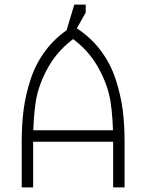

<svg xmlns="http://www.w3.org/2000/svg" viewBox="-20 -820 640 840"><path d="M260 -650H290L355 -765V-800H305ZM310 -700H290L285 -660Q364 -605 407.5 -528.5Q451 -452 463 -378.5Q475 -305 475 -200V0H525V-200Q525 -277 516.5 -341.5Q508 -406 485.5 -474.5Q463 -543 419 -601Q375 -659 310 -700ZM290 -700Q225 -659 181 -601Q137 -543 114.5 -474.5Q92 -406 83.5 -341.5Q75 -277 75 -200V0H125V-200Q125 -305 137 -378.5Q149 -452 192.5 -528.5Q236 -605 315 -660ZM500 -200V-250H100V-200Z"/></svg>

Font: Millimetre
Style: Light
Weight: 200
Designer: Jérémy Landes
Version: Version 1.0